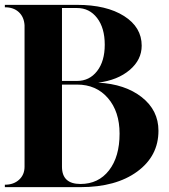

<svg xmlns="http://www.w3.org/2000/svg" viewBox="-20 -770 697 790"><path d="M0 0V-10H1Q36 -10 58.5 -30.5Q81 -51 81 -84V-666Q79 -700 57.5 -720Q36 -740 1 -740H0V-750H297Q418 -750 490.5 -704Q563 -658 563 -582Q563 -524 513.5 -482Q464 -440 384 -430Q495 -424 563.5 -370Q632 -316 632 -232Q632 -128 544.5 -64Q457 0 311 0ZM235 -437H297Q348 -437 379.5 -477.5Q411 -518 411 -586Q411 -655 379.5 -696Q348 -737 297 -737H235ZM311 -13Q385 -13 428.5 -69Q472 -125 472 -220Q472 -311 424 -366.5Q376 -422 297 -422H235V-84Q235 -13 311 -13Z"/></svg>

Font: Gloock
Style: Regular
Weight: 400
Designer: Duarte Pinto
Foundry: Duarte Pinto
Version: Version 1.000